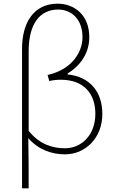

<svg xmlns="http://www.w3.org/2000/svg" viewBox="-20 -827 632 1045"><path d="M100 198H136C136 103 136 18 134 -75C189 -12 262 13 334 13C444 13 537 -75 537 -207C537 -326 471 -409 348 -422V-427C422 -473 466 -541 466 -625C466 -746 384 -807 294 -807C164 -807 100 -704 100 -562ZM333 -20C267 -20 195 -41 136 -115C136 -261 136 -403 136 -548C136 -700 199 -775 296 -775C367 -775 429 -725 429 -624C429 -546 374 -449 239 -419L248 -386C269 -391 291 -393 311 -393C438 -393 499 -315 499 -208C499 -93 425 -20 333 -20Z"/></svg>

Font: Source Han Sans JP VF
Style: Regular
Weight: 250
Designer: Ryoko NISHIZUKA 西塚涼子 (kana, bopomofo & ideographs); Paul D. Hunt (Latin, Greek & Cyrillic); Sandoll Communications 산돌커뮤니
Foundry: Adobe
Version: Version 2.004;hotconv 1.0.118;makeotfexe 2.5.65603